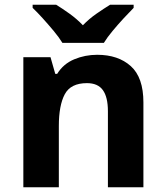

<svg xmlns="http://www.w3.org/2000/svg" viewBox="-20 -786 697 806"><path d="M388 -556Q476 -556 529 -508.5Q582 -461 582 -356V0H433V-319Q433 -378 412 -407.5Q391 -437 345 -437Q277 -437 252 -390.5Q227 -344 227 -257V0H78V-546H192L212 -476H220Q246 -518 291.5 -537Q337 -556 388 -556ZM242 -606Q228 -629 205.5 -656Q183 -683 159.5 -709Q136 -735 117 -753V-766H216Q242 -750 272 -728.5Q302 -707 328 -680Q354 -707 385 -728.5Q416 -750 442 -766H541V-753Q523 -735 499 -709Q475 -683 452.5 -656Q430 -629 416 -606Z"/></svg>

Font: Noto Sans Hanifi Rohingya
Style: Bold
Weight: 700
Designer: Monotype Design Team and DaltonMaag
Foundry: Google LLC
Version: Version 2.102; ttfautohint (v1.8.4.7-5d5b)